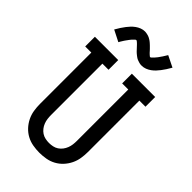

<svg xmlns="http://www.w3.org/2000/svg" viewBox="-288 -1071 1176 1176"><g transform="rotate(45 300.0 -483.5)"><path d="M300 8Q272 8 243.5 3Q215 -2 190 -15.5Q165 -29 145.5 -50Q126 -71 113.5 -96.5Q101 -122 96.5 -150Q92 -178 92 -206V-651H39V-735H241V-651H188V-206Q188 -190 190 -174Q192 -158 198 -142.5Q204 -127 214 -114Q224 -101 237.5 -92Q251 -83 267.5 -79.5Q284 -76 300 -76Q316 -76 332.5 -79.5Q349 -83 362.5 -92Q376 -101 386 -114Q396 -127 402 -142.5Q408 -158 410 -174Q412 -190 412 -206V-651H359V-735H561V-651H508V-206Q508 -178 503.5 -150Q499 -122 486.5 -96.5Q474 -71 454.5 -50Q435 -29 410 -15.5Q385 -2 356.5 3Q328 8 300 8ZM366 -812Q361 -812 355.5 -812.5Q350 -813 345.5 -814.5Q341 -816 336 -817.5Q331 -819 326 -821Q321 -823 317 -825.5Q313 -828 309 -831Q305 -834 300.5 -837.5Q296 -841 292 -844.5Q288 -848 284.5 -851.5Q281 -855 277.5 -859Q274 -863 270.5 -866.5Q267 -870 263 -874.5Q259 -879 255.5 -882.5Q252 -886 248.5 -889.5Q245 -893 240.5 -896.5Q236 -900 234 -900Q230 -900 227 -897.5Q224 -895 220 -891Q216 -887 213.5 -884.5Q211 -882 209 -879.5Q207 -877 204.5 -874Q202 -871 199.5 -867.5Q197 -864 194.5 -860.5Q192 -857 189 -853Q186 -849 183 -844.5Q180 -840 177 -835Q174 -830 170.5 -824.5Q167 -819 164 -813L91 -850Q101 -868 111 -883Q121 -898 130.5 -910.5Q140 -923 150 -933.5Q160 -944 173 -953.5Q186 -963 201.5 -969Q217 -975 234 -975Q239 -975 244.5 -974Q250 -973 254.5 -972Q259 -971 264 -969.5Q269 -968 274 -965.5Q279 -963 283 -960.5Q287 -958 291 -955.5Q295 -953 299.5 -949Q304 -945 308 -941.5Q312 -938 315.5 -934.5Q319 -931 322.5 -927.5Q326 -924 329.5 -920.5Q333 -917 337 -912.5Q341 -908 344.5 -904Q348 -900 351.5 -897Q355 -894 359.5 -890Q364 -886 366 -886Q370 -886 373 -889Q376 -892 380 -896Q384 -900 386.5 -902.5Q389 -905 391 -907.5Q393 -910 395.5 -913Q398 -916 400.5 -919Q403 -922 405.5 -926Q408 -930 411 -934Q414 -938 417 -942.5Q420 -947 423 -952Q426 -957 429.5 -962.5Q433 -968 436 -973L509 -937Q499 -919 489 -904Q479 -889 469.5 -876.5Q460 -864 450 -853.5Q440 -843 427 -833.5Q414 -824 398.5 -818Q383 -812 366 -812Z"/></g></svg>

Font: Iosevka HT Medium Extended
Style: Regular
Weight: 500
Width: 7
Monospace: yes
Designer: Belleve Invis
Foundry: Belleve Invis
Version: Version 32.3.0; ttfautohint (v1.8.4)